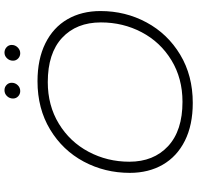

<svg xmlns="http://www.w3.org/2000/svg" viewBox="-32 -864 901 878"><g transform="rotate(-90 419.0 -425.5)"><path d="M67 -283Q67 -397 118.5 -493.5Q170 -590 265.5 -647.5Q361 -705 486 -705Q587 -705 659.5 -669Q732 -633 769.5 -568Q807 -503 807 -417Q807 -303 755 -206.5Q703 -110 607.5 -52.5Q512 5 387 5Q286 5 214 -31Q142 -67 104.5 -132Q67 -197 67 -283ZM755 -415Q755 -527 684.5 -592.5Q614 -658 482 -658Q375 -658 292 -607.5Q209 -557 163.5 -471.5Q118 -386 118 -285Q118 -174 189 -108Q260 -42 392 -42Q499 -42 582 -92.5Q665 -143 710 -228.5Q755 -314 755 -415ZM407 -817Q407 -833 418 -844.5Q429 -856 445 -856Q459 -856 469 -846.5Q479 -837 479 -823Q479 -807 468 -795.5Q457 -784 441 -784Q427 -784 417 -793.5Q407 -803 407 -817ZM580 -817Q580 -833 591 -844.5Q602 -856 617 -856Q631 -856 641.5 -846.5Q652 -837 652 -823Q652 -807 640.5 -795.5Q629 -784 614 -784Q600 -784 590 -793.5Q580 -803 580 -817Z"/></g></svg>

Font: Idrija
Style: Italic
Weight: 300
Italic angle: -11.3°
Designer: Julieta Ulanovsky
Foundry: Julieta Ulanovsky
Version: Version 7.200